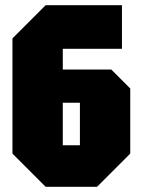

<svg xmlns="http://www.w3.org/2000/svg" viewBox="-20 -720 550 740"><path d="M156 0 28 -128V-572L156 -700H450V-532H222V-452H409L482 -379V-128L354 0ZM222 -160H288V-324H222Z"/></svg>

Font: Tektur Condensed ExtraBold
Style: Regular
Weight: 800
Width: 3
Designer: Adam Jagosz
Foundry: Adam Jagosz
Version: Version 1.005;gftools[0.9.30]